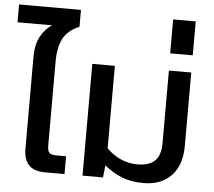

<svg xmlns="http://www.w3.org/2000/svg" viewBox="-67 -854 1028 924"><g transform="rotate(5 447.0 -392.0)"><path d="M184 0Q129 0 104 -27Q79 -54 79 -104V-549Q79 -608 100 -647Q121 -686 155 -708H-12V-794H287V-712Q232 -690 209.5 -647.5Q187 -605 187 -533V-131Q187 -105 195.5 -95.5Q204 -86 231 -86H277V0Z M658 10Q597 10 551.5 -9Q506 -28 469 -59L463 0H364V-540H473V-142Q499 -114 538 -95.5Q577 -77 622 -77Q678 -77 706 -103.5Q734 -130 734 -191V-540H842V-186Q842 -92 793 -41Q744 10 658 10Z M733 -623V-787H842V-623Z"/></g></svg>

Font: Kanit
Style: Regular
Weight: 400
Designer: Katatrad Team
Foundry: CadsonDemak
Version: Version 2.000; ttfautohint (v1.8.3)